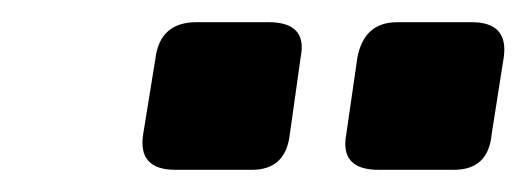

<svg xmlns="http://www.w3.org/2000/svg" viewBox="-20 -734 474 173"><path d="M338 -714H405Q438 -714 434 -683L423 -613Q420 -581 389 -581H321Q286 -581 292 -613L302 -682Q308 -714 338 -714ZM157 -714H222Q257 -714 251 -683L241 -612Q237 -581 207 -581H138Q104 -581 109 -613L120 -681Q124 -714 157 -714Z"/></svg>

Font: Ezarion Extra Bold
Style: Italic
Weight: 800
Italic angle: -8°
Designer: Natanael Gama
Version: Version 1.001;PS 001.001;hotconv 1.0.70;makeotf.lib2.5.58329